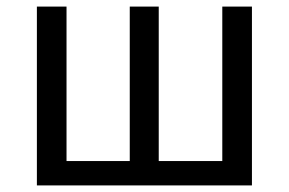

<svg xmlns="http://www.w3.org/2000/svg" viewBox="-20 -563 877 583"><path d="M92 0H745V-543H655V-74H462V-543H374V-74H182V-543H92Z"/></svg>

Font: Noto Sans Mono CJK JP Regular
Style: Regular
Weight: 400
Designer: Ryoko NISHIZUKA (kana & ideographs); Paul D. Hunt (Latin, Greek & Cyrillic); Wenlong ZHANG (bopomofo); Sandoll Communica
Foundry: Adobe Systems Incorporated
Version: Version 1.004;PS 1.004;hotconv 1.0.82;makeotf.lib2.5.63406